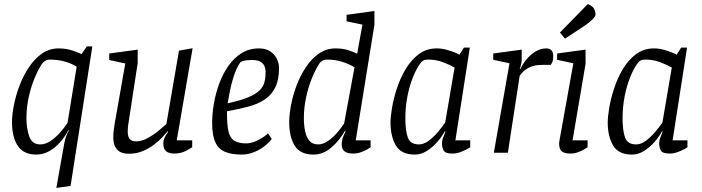

<svg xmlns="http://www.w3.org/2000/svg" viewBox="-20 -751 3453 944"><path d="M257 173 296 -46Q301 -71 306.5 -84.5Q312 -98 319 -111H316Q299 -78 275 -51Q251 -24 221.5 -7.5Q192 9 158 9Q96 9 67.5 -34Q39 -77 39 -150Q39 -187 48.5 -235Q58 -283 76.5 -331.5Q95 -380 123 -421.5Q151 -463 187 -488Q223 -513 268 -513Q307 -513 339.5 -501.5Q372 -490 381 -485L407 -523H434L327 163ZM178 -41Q204 -41 229.5 -58.5Q255 -76 276.5 -100.5Q298 -125 312 -147L357 -423Q332 -439 298 -448.5Q264 -458 226 -458Q212 -458 202.5 -452Q193 -446 189 -441Q169 -412 151 -369Q133 -326 121.5 -275Q110 -224 110 -171Q110 -118 124 -79.5Q138 -41 178 -41Z M613 5Q592 5 575 -2Q558 -9 547.5 -27Q537 -45 537 -77Q537 -88 538 -100Q539 -112 541 -123.5Q543 -135 544 -144L596 -439L517 -456V-488L657 -507V-441L612 -148Q611 -142 610 -134.5Q609 -127 608.5 -119.5Q608 -112 608 -103Q608 -81 617 -68.5Q626 -56 650 -56Q677 -56 706 -72Q735 -88 760 -108.5Q785 -129 798 -141L860 -502L927 -514L849 -61H925V-27Q918 -22 893.5 -9Q869 4 838 4Q810 4 796.5 -7.5Q783 -19 783 -45Q783 -60 789 -73.5Q795 -87 807 -103L804 -105Q795 -94 777.5 -75.5Q760 -57 735.5 -38.5Q711 -20 680 -7.5Q649 5 613 5Z M1169 9Q1119 9 1086.5 -4.5Q1054 -18 1038.5 -52Q1023 -86 1023 -147Q1023 -191 1031.5 -241Q1040 -291 1057.5 -339Q1075 -387 1102.5 -426.5Q1130 -466 1167.5 -489.5Q1205 -513 1253 -513Q1288 -513 1310 -497.5Q1332 -482 1342 -460Q1352 -438 1352 -418Q1352 -359 1333.5 -321.5Q1315 -284 1281 -261.5Q1247 -239 1200 -226.5Q1153 -214 1096 -204V-195Q1096 -137 1103.5 -104.5Q1111 -72 1132 -59Q1153 -46 1191 -46Q1214 -46 1243.5 -59.5Q1273 -73 1298 -95L1316 -68Q1300 -46 1275.5 -28.5Q1251 -11 1223.5 -1Q1196 9 1169 9ZM1099 -243Q1164 -257 1201.5 -273Q1239 -289 1257 -307.5Q1275 -326 1280.5 -348.5Q1286 -371 1286 -397Q1286 -408 1282 -421.5Q1278 -435 1264 -445.5Q1250 -456 1219 -456Q1197 -456 1180.5 -452.5Q1164 -449 1159 -441Q1142 -414 1130 -378Q1118 -342 1111 -306.5Q1104 -271 1099 -243Z M1521 9Q1457 9 1429.5 -34Q1402 -77 1402 -150Q1402 -187 1411 -235Q1420 -283 1438.5 -331.5Q1457 -380 1484.5 -421.5Q1512 -463 1548.5 -488Q1585 -513 1631 -513Q1666 -513 1694.5 -503.5Q1723 -494 1736 -487L1762 -630L1684 -646V-678L1821 -697V-630L1729 -61H1802V-27Q1800 -25 1787 -17.5Q1774 -10 1755.5 -3Q1737 4 1716 4Q1689 4 1674.5 -6.5Q1660 -17 1660 -42Q1660 -58 1664.5 -71Q1669 -84 1679 -106L1676 -108Q1650 -61 1609.5 -26Q1569 9 1521 9ZM1544 -41Q1569 -41 1593 -58Q1617 -75 1637.5 -98.5Q1658 -122 1672 -144L1723 -420Q1697 -436 1663 -447Q1629 -458 1589 -458Q1573 -458 1563.5 -451.5Q1554 -445 1551 -440Q1530 -408 1512.5 -364Q1495 -320 1484.5 -270Q1474 -220 1474 -171Q1474 -136 1480 -106.5Q1486 -77 1501 -59Q1516 -41 1544 -41Z M2019 9Q1953 9 1926.5 -35.5Q1900 -80 1900 -150Q1900 -177 1907.5 -221.5Q1915 -266 1931.5 -316.5Q1948 -367 1974.5 -411.5Q2001 -456 2039 -484.5Q2077 -513 2127 -513Q2152 -513 2177 -506Q2202 -499 2219.5 -491.5Q2237 -484 2239 -482L2261 -517H2290L2219 -61H2292V-27Q2290 -25 2276 -17.5Q2262 -10 2243 -3Q2224 4 2204 4Q2169 4 2161 -11.5Q2153 -27 2153 -46Q2153 -58 2157.5 -71.5Q2162 -85 2170 -104L2167 -106Q2153 -79 2129.5 -52.5Q2106 -26 2078 -8.5Q2050 9 2019 9ZM2040 -41Q2064 -41 2088.5 -59.5Q2113 -78 2134 -103Q2155 -128 2169 -149L2215 -419Q2190 -433 2157 -445.5Q2124 -458 2086 -458Q2070 -458 2062.5 -454Q2055 -450 2050 -444Q2028 -416 2010.5 -372Q1993 -328 1983 -276.5Q1973 -225 1973 -171Q1973 -107 1985.5 -74Q1998 -41 2040 -41Z M2408 0 2485 -440 2405 -457V-488L2545 -507V-457Q2545 -448 2542 -434Q2539 -420 2535 -412H2539Q2548 -433 2566.5 -456.5Q2585 -480 2611 -496.5Q2637 -513 2666 -513Q2680 -513 2690 -505Q2700 -497 2700 -472Q2700 -456 2695.5 -446Q2691 -436 2688 -432H2646Q2612 -432 2589.5 -422.5Q2567 -413 2554 -400Q2541 -387 2535 -378L2477 0Z M2786 4Q2756 4 2742.5 -6.5Q2729 -17 2729 -46Q2729 -47 2729.5 -52Q2730 -57 2731 -62L2799 -440L2719 -457V-488L2859 -507V-437L2795 -61H2869V-27Q2867 -25 2854 -17.5Q2841 -10 2823 -3Q2805 4 2786 4ZM2758 -561 2733 -591 2870 -731Q2895 -721 2901.5 -706.5Q2908 -692 2908 -681Q2908 -672 2899 -662Q2890 -652 2879 -643Q2868 -634 2861 -629Z M3087 9Q3021 9 2994.5 -35.5Q2968 -80 2968 -150Q2968 -177 2975.5 -221.5Q2983 -266 2999.5 -316.5Q3016 -367 3042.5 -411.5Q3069 -456 3107 -484.5Q3145 -513 3195 -513Q3220 -513 3245 -506Q3270 -499 3287.5 -491.5Q3305 -484 3307 -482L3329 -517H3358L3287 -61H3360V-27Q3358 -25 3344 -17.5Q3330 -10 3311 -3Q3292 4 3272 4Q3237 4 3229 -11.5Q3221 -27 3221 -46Q3221 -58 3225.5 -71.5Q3230 -85 3238 -104L3235 -106Q3221 -79 3197.5 -52.5Q3174 -26 3146 -8.5Q3118 9 3087 9ZM3108 -41Q3132 -41 3156.5 -59.5Q3181 -78 3202 -103Q3223 -128 3237 -149L3283 -419Q3258 -433 3225 -445.5Q3192 -458 3154 -458Q3138 -458 3130.5 -454Q3123 -450 3118 -444Q3096 -416 3078.5 -372Q3061 -328 3051 -276.5Q3041 -225 3041 -171Q3041 -107 3053.5 -74Q3066 -41 3108 -41Z"/></svg>

Font: Faustina Light Light
Style: Italic
Weight: 300
Italic angle: -8°
Version: Version 1.200